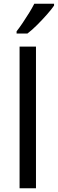

<svg xmlns="http://www.w3.org/2000/svg" viewBox="-20 -1010 310 1030"><path d="M173 0H85V-760H173ZM270 -990V-980Q258 -962 233 -933.5Q208 -905 179.5 -876.5Q151 -848 127 -830H69V-842Q84 -861 101.5 -887Q119 -913 136 -940.5Q153 -968 164 -990Z"/></svg>

Font: Noto Sans IKEA
Style: Regular
Weight: 400
Designer: Monotype Design Team
Foundry: Monotype Imaging Inc.
Version: Version 2.001